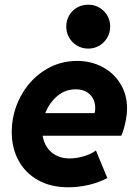

<svg xmlns="http://www.w3.org/2000/svg" viewBox="-20 -794 584 822"><path d="M30.3 -228.5Q30.3 -308.1 66.9 -378.4Q103.5 -448.7 167.7 -491Q231.9 -533.2 310.1 -533.2Q370.1 -533.2 418.9 -507.1Q467.8 -481 495.8 -434.8Q523.9 -388.7 523.9 -330.6Q523.9 -302.7 516.6 -268.6Q509.3 -234.4 499 -212.9H162.6Q169.9 -168 200.7 -141.8Q231.4 -115.7 278.3 -115.7Q308.6 -115.7 340.8 -125.7Q373 -135.7 390.6 -149.9L439.5 -31.7Q403.8 -12.7 359.9 -2.4Q315.9 7.8 272.9 7.8Q197.3 7.8 142.6 -22.9Q87.9 -53.7 59.1 -107.2Q30.3 -160.6 30.3 -228.5ZM385.3 -309.6Q387.7 -319.3 387.7 -332Q387.7 -366.7 365.2 -389.2Q342.8 -411.6 304.2 -411.6Q259.8 -411.6 225.6 -383.1Q191.4 -354.5 173.8 -309.6ZM263.7 -680.2Q263.7 -706.5 276.1 -728Q288.6 -749.5 310.1 -761.7Q331.5 -773.9 357.9 -773.9Q383.8 -773.9 405.3 -761.5Q426.8 -749 439.2 -727.8Q451.7 -706.5 451.7 -680.2Q451.7 -654.3 439.2 -632.8Q426.8 -611.3 405.3 -598.6Q383.8 -585.9 357.9 -585.9Q331.5 -585.9 310.1 -598.6Q288.6 -611.3 276.1 -632.8Q263.7 -654.3 263.7 -680.2Z"/></svg>

Font: Reddit Sans Fudge ExBold Italic
Style: Regular
Weight: 800
Italic angle: -11.25°
Designer: Stephen Hutchings
Version: Version 1.013